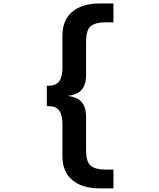

<svg xmlns="http://www.w3.org/2000/svg" viewBox="-20 -836 897 1084"><path d="M542.5 227.5Q444.5 227.5 388.5 180.8Q332.5 134 332.5 45.5V-135Q332.5 -185.5 314.8 -211Q297 -236.5 256 -236.5H244.5V-352.5H256Q297 -352.5 314.8 -378Q332.5 -403.5 332.5 -454V-634.5Q332.5 -723 388.5 -769.8Q444.5 -816.5 542.5 -816.5H620.5V-710H575.5Q520 -710 493 -688.8Q466 -667.5 466 -601V-414.5Q466 -368 450.8 -342.8Q435.5 -317.5 411.2 -307.2Q387 -297 361 -294.5Q387 -292 411.2 -281.5Q435.5 -271 450.8 -246Q466 -221 466 -174V12.5Q466 79 493 100.2Q520 121.5 575.5 121.5H620.5V227.5Z"/></svg>

Font: Trispace SemiExpanded SemiBold
Style: Regular
Weight: 600
Width: 6
Designer: Tyler Finck
Foundry: Etcetera Type Company
Version: Version 1.210; ttfautohint (v1.8.3)